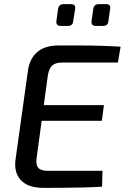

<svg xmlns="http://www.w3.org/2000/svg" viewBox="-20 -912 606 933"><path d="M264 -691Q315 -691 367.5 -691Q420 -691 470 -689.5Q520 -688 566 -685L553 -608H281Q248 -608 232.5 -592.5Q217 -577 212 -542L158 -145Q153 -112 165.5 -97Q178 -82 211 -82H478L476 -5Q432 -2 384 -1Q336 0 287 0.5Q238 1 192 1Q115 1 80.5 -37.5Q46 -76 56 -141L116 -570Q124 -627 161 -659Q198 -691 264 -691ZM110 -401H485L475 -325H99ZM322 -892Q337 -892 342 -886Q347 -880 345 -868L336 -811Q335 -798 328.5 -792Q322 -786 309 -786H276Q251 -786 254 -810L262 -867Q264 -880 270.5 -886Q277 -892 291 -892ZM493 -892Q508 -892 512.5 -886Q517 -880 515 -868L507 -811Q506 -798 499.5 -792Q493 -786 479 -786H446Q422 -786 425 -810L433 -868Q435 -880 441.5 -886Q448 -892 462 -892Z"/></svg>

Font: Exo 2 Medium
Style: Italic
Weight: 500
Italic angle: -8°
Designer: Natanael Gama
Foundry: Natanael Gama
Version: Version 2.010